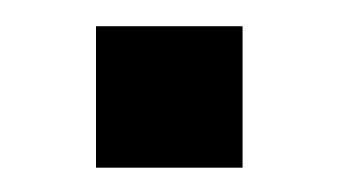

<svg xmlns="http://www.w3.org/2000/svg" viewBox="-20 -440 270 150"><path d="M169.5 -419.5V-309H55V-419.5Z"/></svg>

Font: Public Sans
Style: Regular
Weight: 400
Designer: The Public Sans project authors (U.S. Web Design System). Libre Franklin designed by Pablo Impallari and Rodrigo Fuenzal
Version: Version 1.008; ttfautohint (v1.8.1) -l 8 -r 50 -G 200 -x 14 